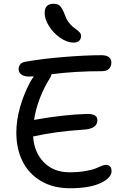

<svg xmlns="http://www.w3.org/2000/svg" viewBox="-20 -1006 666 1033"><path d="M376 -776.9Q340.8 -776.9 304 -802.5Q267.1 -828.1 243.7 -865.5Q220.2 -902.8 220.2 -936Q220.2 -985.8 268.1 -985.8Q289.6 -985.8 302 -974.6Q314.5 -963.4 328.1 -928.2Q335.9 -905.3 348.1 -888.2Q360.4 -871.1 371.6 -862.1Q382.8 -853 393.1 -845.7Q403.3 -838.4 409.7 -830.6Q416 -822.8 416 -813Q416 -795.9 405.8 -786.4Q395.5 -776.9 376 -776.9ZM164.1 -272.9 158.2 -272Q164.1 -184.6 217 -131.8Q270 -79.1 353 -79.1Q400.4 -79.1 437.7 -85.4Q475.1 -91.8 492.7 -99.1Q510.3 -106.4 525.1 -112.8Q540 -119.1 547.9 -119.1Q580.1 -119.1 580.1 -85Q580.1 -48.8 521 -21Q461.9 6.8 356 6.8Q265.6 6.8 199.7 -32.5Q133.8 -71.8 100.8 -138.9Q67.9 -206.1 67.9 -293Q67.9 -358.9 88.1 -429.9Q108.4 -501 140.1 -560.1Q154.3 -585.9 162.1 -595.2Q153.3 -594.2 137.2 -594.2Q109.4 -594.2 94.7 -605.2Q80.1 -616.2 80.1 -634.8Q80.1 -647 87.6 -658Q95.2 -668.9 111.8 -672.9Q202.6 -689.5 321 -699.2Q439.5 -709 525.9 -709Q552.7 -709 565.9 -698.5Q579.1 -688 579.1 -669.9Q579.1 -648.4 566.4 -635.7Q553.7 -623 527.8 -623Q385.7 -623 257.8 -606.9Q256.8 -601.1 251 -589.8Q181.6 -479 163.1 -360.8Q170.9 -362.8 173.8 -362.8Q325.2 -389.6 450.2 -393.1Q503.9 -393.1 503.9 -359.9Q503.9 -311.5 425.8 -308.1Q279.3 -298.8 164.1 -272.9Z"/></svg>

Font: Shantell Sans Normal
Style: Regular
Weight: 400
Designer: Stephen Nixon, Anya Danilova, Shantell Martin
Foundry: Arrow Type
Version: Version 1.006;[559af2be0]